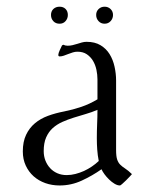

<svg xmlns="http://www.w3.org/2000/svg" viewBox="-20 -549 467 579"><path d="M273.9 -309.6Q273.9 -323.7 270.8 -338.6Q267.6 -353.5 260.5 -365.5Q253.4 -377.4 241.9 -385.3Q230.5 -393.1 213.4 -393.1Q206.5 -393.1 199.5 -390.9Q192.4 -388.7 185.5 -386Q178.7 -383.3 172.4 -381.1Q166 -378.9 160.2 -378.9Q155.8 -378.9 155.8 -383.3Q155.8 -385.7 157 -389.6Q158.2 -393.6 160.2 -397.7Q162.1 -401.9 164.1 -405.8Q166 -409.7 167 -412.1L170.9 -414.1Q176.8 -411.1 184.1 -411.1Q191.4 -411.1 198.7 -412.8Q206.1 -414.6 212.9 -416.7Q219.7 -418.9 226.8 -420.9Q233.9 -422.9 241.2 -422.9Q266.1 -422.9 283.2 -412.6Q300.3 -402.3 310.5 -385.7Q320.8 -369.1 325.4 -348.1Q330.1 -327.1 330.1 -306.2V-96.7Q330.1 -77.6 333.3 -68.1Q336.4 -58.6 342.5 -52.5Q348.6 -46.4 357.4 -40.8Q366.2 -35.2 377.9 -23.9Q376.5 -22 371.1 -16.4Q365.7 -10.7 359.9 -4.9Q354 1 348.6 5.6Q343.3 10.3 341.8 10.3Q334 10.3 325.4 5.1Q316.9 0 309.1 -7.6Q301.3 -15.1 295.2 -23.4Q289.1 -31.7 286.1 -38.6Q258.3 -19 226.6 -4.4Q194.8 10.3 159.7 10.3Q136.7 10.3 116.7 3.2Q96.7 -3.9 81.5 -17.3Q66.4 -30.8 57.6 -49.8Q48.8 -68.8 48.8 -92.3Q48.8 -121.6 58.6 -142.3Q68.4 -163.1 85.2 -177.2Q102.1 -191.4 124.8 -199.7Q147.5 -208 173.3 -212.9Q200.2 -218.3 225.3 -226.8Q250.5 -235.4 273.9 -249.5ZM277.8 -63.5Q274.4 -80.6 273.2 -97.9Q272 -115.2 272 -132.3Q272 -153.8 272.9 -175Q273.9 -196.3 273.9 -217.8Q256.8 -210.4 238.3 -205.1Q219.7 -199.7 201.9 -194.1Q184.1 -188.5 167.7 -181.2Q151.4 -173.8 138.9 -162.6Q126.5 -151.4 119.1 -134.5Q111.8 -117.7 111.8 -93.3Q111.8 -78.1 116.9 -64.9Q122.1 -51.8 131.1 -42Q140.1 -32.2 152.8 -26.6Q165.5 -21 181.2 -21Q194.3 -21 207.5 -24.4Q220.7 -27.8 233.2 -33.4Q245.6 -39.1 257.1 -46.9Q268.6 -54.7 277.8 -63.5ZM159.7 -528.8Q170.9 -528.8 177.7 -522Q184.6 -515.1 184.6 -503.9Q184.6 -493.2 177.7 -485.4Q170.9 -477.5 159.7 -477.5Q147.9 -477.5 140.9 -485.1Q133.8 -492.7 133.8 -503.9Q133.8 -515.1 141.1 -522Q148.4 -528.8 159.7 -528.8ZM295.4 -528.8Q306.2 -528.8 313.5 -521.7Q320.8 -514.6 320.8 -503.9Q320.8 -493.2 313.7 -485.4Q306.6 -477.5 295.4 -477.5Q284.2 -477.5 277.1 -485.4Q270 -493.2 270 -503.9Q270 -514.6 277.3 -521.7Q284.7 -528.8 295.4 -528.8Z"/></svg>

Font: CAT Linz
Style: Regular
Weight: 400
Designer: Peter Wiegel
Foundry: Peter Wiegel
Version: Version 1.08